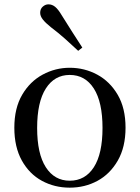

<svg xmlns="http://www.w3.org/2000/svg" viewBox="-20 -849 644 884"><path d="M301 15Q231 15 173 -16.5Q115 -48 80.5 -110Q46 -172 46 -261Q46 -351 82 -412.5Q118 -474 176.5 -505.5Q235 -537 301 -537Q369 -537 427.5 -505.5Q486 -474 522 -412.5Q558 -351 558 -261Q558 -172 522.5 -110Q487 -48 429 -16.5Q371 15 301 15ZM301 -17Q372 -17 412 -79Q452 -141 452 -260Q452 -379 412 -441.5Q372 -504 301 -504Q231 -504 191 -441.5Q151 -379 151 -260Q151 -141 191 -79Q231 -17 301 -17ZM359 -630 340 -615Q311 -642 281 -669Q251 -696 214 -724Q189 -744 177 -759.5Q165 -775 165 -790Q165 -808 177 -818.5Q189 -829 203 -829Q220 -829 234 -817.5Q248 -806 264 -779Q290 -737 313.5 -700.5Q337 -664 359 -630Z"/></svg>

Font: Noto Serif JP ExtraLight Medium
Style: Regular
Weight: 500
Version: Version 2.003-H1;hotconv 1.1.1;makeotfexe 2.6.0